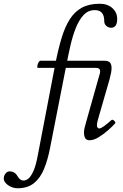

<svg xmlns="http://www.w3.org/2000/svg" viewBox="-160 -735 656 1024"><path d="M-66 269Q-84 269 -101 261.5Q-118 254 -129 242Q-140 230 -140 218Q-140 202 -130.5 190.5Q-121 179 -109 179Q-81 179 -67 204Q-60 216 -52 222Q-44 228 -35 228Q-21 228 -7.5 216.5Q6 205 19 175.5Q32 146 42 91L135 -394Q150 -471 168 -531Q186 -591 212 -632Q238 -673 276.5 -694Q315 -715 372 -715Q413 -715 439 -692Q465 -669 465 -634Q465 -611 457 -599Q449 -587 432 -587Q419 -587 407.5 -596.5Q396 -606 396 -622Q396 -652 383.5 -666.5Q371 -681 345 -681Q310 -681 285.5 -654.5Q261 -628 244 -585Q227 -542 215.5 -491.5Q204 -441 195 -394L107 54Q95 116 75.5 164.5Q56 213 22 241Q-12 269 -66 269ZM42 -373Q38 -373 39 -382.5Q40 -392 45 -401.5Q50 -411 55 -411H364Q369 -411 367 -401.5Q365 -392 360.5 -382.5Q356 -373 351 -373ZM318 13Q302 13 295 2.5Q288 -8 288 -28Q288 -39 290.5 -51Q293 -63 301 -90L369 -331Q377 -354 372.5 -363.5Q368 -373 351 -373H301Q297 -373 298 -382.5Q299 -392 304 -401.5Q309 -411 314 -411H397Q419 -411 427 -401Q435 -391 435 -371Q435 -361 432.5 -347.5Q430 -334 424 -311L368 -117Q361 -94 359 -84.5Q357 -75 357 -69Q357 -50 369 -50Q378 -50 394 -61.5Q410 -73 435 -95Q439 -98 444.5 -94.5Q450 -91 453.5 -85.5Q457 -80 454 -77Q440 -61 416 -40Q392 -19 366 -3Q340 13 318 13Z"/></svg>

Font: Junicode VF
Style: Italic
Weight: 400
Italic angle: -11°
Designer: Peter S. Baker
Version: Version 2.209